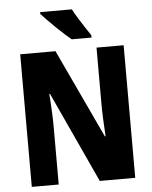

<svg xmlns="http://www.w3.org/2000/svg" viewBox="-61 -980 815 1030"><g transform="rotate(-5 346.5 -465.0)"><path d="M625 0H434L209 -488H205Q209 -436 211 -390Q213 -344 213 -309V0H68V-714H258L482 -236H486Q483 -285 481 -329Q479 -373 479 -409V-714H625ZM365 -930Q376 -909 393 -881Q410 -853 428 -826Q446 -799 457 -783V-770H350Q336 -782 314 -801.5Q292 -821 269 -843.5Q246 -866 226 -886.5Q206 -907 194 -920V-930Z"/></g></svg>

Font: Noto Sans Condensed ExtraBold
Style: Regular
Weight: 800
Width: 3
Designer: Monotype Design Team
Foundry: Monotype Imaging Inc.
Version: Version 2.013; ttfautohint (v1.8.4.7-5d5b)